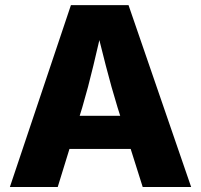

<svg xmlns="http://www.w3.org/2000/svg" viewBox="-20 -748 804 768"><path d="M19.5 0 263.7 -727.5H494.1L744.6 0H550.8L450.2 -318.4Q425.8 -397.9 403.1 -486.1Q380.4 -574.2 357.4 -670.4H397Q374.5 -574.2 353.5 -485.8Q332.5 -397.5 309.1 -318.4L210.9 0ZM185.5 -152.3V-284.7H578.6V-152.3Z"/></svg>

Font: Inter 17pt ExtraBold
Style: Regular
Weight: 800
Version: Version 4.001;git-66647c0bb